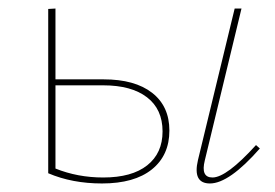

<svg xmlns="http://www.w3.org/2000/svg" viewBox="-20 -427 645 450"><path d="M223 -241Q296 -241 336.5 -209.5Q377 -178 377 -121Q377 -63 336 -30Q295 3 219 3Q149 3 93 -21V-406L110 -407V-241ZM580 -87 589 -79Q517 3 472 3Q431 3 444 -52L530 -407H546L460 -51Q450 -11 478 -11Q511 -11 580 -87ZM222 -11Q289 -11 325 -39.5Q361 -68 361 -119Q361 -171 324.5 -199Q288 -227 222 -227H110V-32Q162 -11 222 -11Z"/></svg>

Font: EauTestInfant Thin
Style: Italic
Weight: 250
Italic angle: -12°
Designer: Christian Thalmann (Catharsis Fonts)
Version: Version 0.001;PS 000.001;hotconv 1.0.88;makeotf.lib2.5.64775